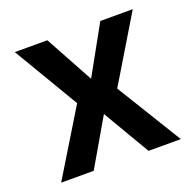

<svg xmlns="http://www.w3.org/2000/svg" viewBox="-102 -650 766 756"><g transform="rotate(-20 281.0 -272.5)"><path d="M171.2 -545.5 281.2 -344.1 393.1 -545.5H529.1L364.7 -272.7L532 0H396.7L281.2 -196.4L166.9 0H30.5L196.7 -272.7L34.8 -545.5Z"/></g></svg>

Font: Inter Zeller Semi Bold
Style: Regular
Weight: 600
Designer: Rasmus Andersson; Joe Bland
Foundry: zeller
Version: Version 3.015;git-dec3a8cb1